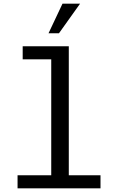

<svg xmlns="http://www.w3.org/2000/svg" viewBox="-20 -1021 640 1041"><path d="M414.1 -1001 299.8 -840.8H243.2L318.8 -1001ZM353 -70.8H524.9V0H75.2V-70.8H257.8V-699.2H103V-770H353Z"/></svg>

Font: Aurulent Sans Mono
Style: Regular
Weight: 400
Monospace: yes
Version: Version 2007.05.04